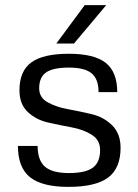

<svg xmlns="http://www.w3.org/2000/svg" viewBox="-20 -720 541 750"><path d="M133 -375Q133 -339 166 -320.5Q199 -302 245.5 -293.5Q292 -285 338.5 -274Q385 -263 418 -230.5Q451 -198 451 -143Q451 -63 402.5 -26.5Q354 10 247 10Q144 10 97 -28Q50 -66 50 -150H127Q127 -94 155.5 -69Q184 -44 249 -44Q314 -44 342.5 -65Q371 -86 371 -134Q371 -173 338.5 -193.5Q306 -214 260 -222.5Q214 -231 167.5 -241.5Q121 -252 88.5 -282.5Q56 -313 56 -367Q56 -442 102 -476Q148 -510 249 -510Q348 -510 393 -474.5Q438 -439 438 -360H365Q365 -411 338 -433.5Q311 -456 249 -456Q187 -456 160 -437Q133 -418 133 -375ZM200 -550 311 -700H395L269 -550Z"/></svg>

Font: Fivo Sans Modern
Style: Regular
Weight: 400
Designer: Alexander Slobzheninov
Foundry: Alexander Slobzheninov
Version: 1.0